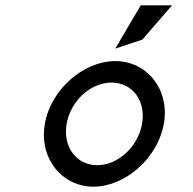

<svg xmlns="http://www.w3.org/2000/svg" viewBox="-20 -692 726 723"><path d="M516 -543 628 -672H510L414 -509ZM400 -381C479 -381 530 -312 515 -226C500 -140 425 -70 346 -70C267 -70 216 -140 231 -226C246 -312 321 -381 400 -381ZM332 11C450 11 574 -95 597 -226C620 -357 532 -462 414 -462C296 -462 172 -357 149 -226C126 -95 214 11 332 11Z"/></svg>

Font: Charger Monospace
Style: Regular
Weight: 400
Designer: Jasper
Foundry: Cannot Into Space Fonts
Version: Version 0.980